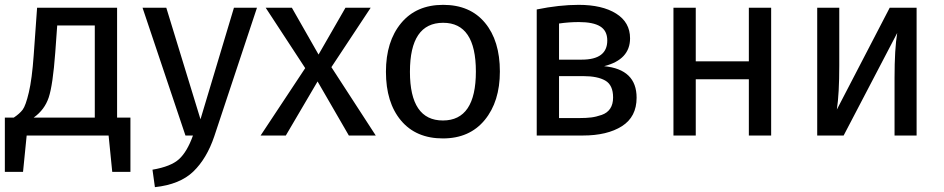

<svg xmlns="http://www.w3.org/2000/svg" viewBox="-20 -559 3896 792"><path d="M463 -74H518V150H443L428 0H90L75 150H0V-74H37Q61 -90 73.5 -106.5Q86 -123 99 -178Q112 -233 119 -331L133 -527H463ZM371 -74V-454H216L208 -343Q198 -208 181 -157Q164 -106 119 -74Z M1040 -527 864 3Q833 95 777.5 148.5Q722 202 619 213L609 141Q685 128 718.5 97.5Q752 67 776 0H745L568 -527H666L807 -67L945 -527Z M1347 -282 1530 0H1419L1290 -223L1159 0H1055L1239 -278L1076 -527H1184L1294 -334L1405 -527H1509Z M2042 -264Q2042 -140 1979.5 -64Q1917 12 1807 12Q1696 12 1634 -62Q1572 -136 1572 -263Q1572 -388 1634.5 -463.5Q1697 -539 1808 -539Q1919 -539 1980.5 -465Q2042 -391 2042 -264ZM1808 -465Q1671 -465 1671 -263Q1671 -62 1807 -62Q1943 -62 1943 -264Q1943 -465 1808 -465Z M2472 -286Q2606 -273 2606 -156Q2606 -77 2545.5 -38.5Q2485 0 2384 0H2194V-520Q2287 -539 2367 -539Q2464 -539 2521.5 -503Q2579 -467 2579 -401Q2579 -313 2472 -286ZM2368 -468Q2327 -468 2286 -462V-313H2380Q2485 -313 2485 -392Q2485 -432 2456 -450Q2427 -468 2368 -468ZM2369 -72Q2398 -72 2418.5 -74.5Q2439 -77 2462 -85Q2485 -93 2497 -111Q2509 -129 2509 -157Q2509 -208 2477 -226.5Q2445 -245 2386 -245H2286V-72Z M3069 0V-232H2850V0H2758V-527H2850V-306H3069V-527H3161V0Z M3761 -527V0H3670V-238Q3670 -357 3681 -423L3460 0H3351V-527H3442V-289Q3442 -172 3432 -107L3650 -527Z"/></svg>

Font: Fira Sans
Style: Regular
Weight: 400
Designer: Carrois Corporate & Edenspiekermann AG
Foundry: Carrois Corporate GbR & Edenspiekermann AG
Version: Version 4.106;PS 004.106;hotconv 1.0.70;makeotf.lib2.5.58329